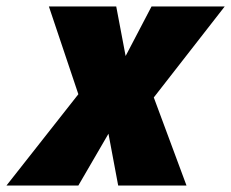

<svg xmlns="http://www.w3.org/2000/svg" viewBox="-77 -573 714 593"><path d="M165 -282 74 -553H282L311 -400L391 -553H617L398 -272L499 0H288L258 -160L165 0H-57Z"/></svg>

Font: Noto Sans Display Black
Style: Italic
Weight: 900
Italic angle: -12°
Designer: Monotype Design team
Foundry: Monotype Imaging Inc.
Version: Version 1.000